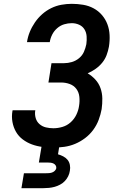

<svg xmlns="http://www.w3.org/2000/svg" viewBox="-20 -763 640 1003"><path d="M259 8Q230 8 201.5 4.5Q173 1 147 -8.5Q121 -18 99 -34.5Q77 -51 63.5 -74.5Q50 -98 45 -126Q40 -154 45 -183L46 -187H165L164 -185Q161 -165 166.5 -146Q172 -127 186.5 -114.5Q201 -102 220 -97.5Q239 -93 259 -93Q282 -93 306 -100Q330 -107 349 -124Q368 -141 379 -164Q390 -187 393 -210Q397 -234 394.5 -257.5Q392 -281 379 -298.5Q366 -316 344.5 -324Q323 -332 299 -332H233L249 -433H315Q335 -433 355.5 -439Q376 -445 393 -459Q410 -473 418.5 -492.5Q427 -512 431 -532Q434 -553 432.5 -573.5Q431 -594 421 -610Q411 -626 393 -634Q375 -642 355 -642Q335 -642 315 -636Q295 -630 278.5 -615.5Q262 -601 252.5 -582Q243 -563 240 -543H121Q125 -570 135.5 -596Q146 -622 162.5 -646Q179 -670 200.5 -689Q222 -708 247.5 -720.5Q273 -733 300.5 -738Q328 -743 355 -743Q385 -743 414.5 -738Q444 -733 469 -719.5Q494 -706 512.5 -684.5Q531 -663 541 -636.5Q551 -610 552.5 -580Q554 -550 549 -519Q545 -497 537 -475.5Q529 -454 514 -435.5Q499 -417 479 -403Q459 -389 438 -380Q460 -367 478 -347.5Q496 -328 505 -302.5Q514 -277 514.5 -249Q515 -221 511 -193Q506 -165 495.5 -137Q485 -109 467 -84.5Q449 -60 424.5 -41.5Q400 -23 372.5 -11.5Q345 0 316 4Q287 8 259 8ZM92 220 105 142H220Q228 142 235.5 141.5Q243 141 251 138.5Q259 136 265.5 130Q272 124 274 116Q275 108 271 101.5Q267 95 260 91.5Q253 88 245 87Q237 86 229 86H183L213 -93H305L283 43Q297 47 310.5 54Q324 61 333 72Q342 83 345 98.5Q348 114 345 129Q343 144 336 158Q329 172 318.5 183Q308 194 294 201.5Q280 209 265.5 213Q251 217 236 218.5Q221 220 207 220Z"/></svg>

Font: Iosevka Aile
Style: Bold Italic
Weight: 700
Italic angle: -9°
Designer: Belleve Invis
Foundry: Belleve Invis
Version: Version 28.0.1; ttfautohint (v1.8.4)